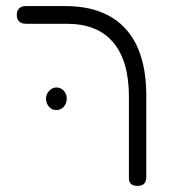

<svg xmlns="http://www.w3.org/2000/svg" viewBox="-20 -600 590 630"><path d="M432 10Q423 10 416.5 7.5Q410 5 406.5 -0.5Q403 -6 403 -13V-283Q403 -342 390 -386.5Q377 -431 351 -461.5Q325 -492 287 -507Q249 -522 198 -522H65Q55 -522 48.5 -525.5Q42 -529 38.5 -535.5Q35 -542 35 -551Q35 -561 38.5 -567Q42 -573 48.5 -576.5Q55 -580 64 -580H195Q260 -580 309.5 -561Q359 -542 392.5 -505Q426 -468 443 -413Q460 -358 460 -286V-20Q460 -10 457 -3.5Q454 3 447.5 6.5Q441 10 432 10ZM165 -239Q150 -239 140.5 -250Q131 -261 131 -277Q131 -291 141.5 -302Q152 -313 165 -313Q179 -313 189 -302.5Q199 -292 199 -277Q199 -261 189.5 -250Q180 -239 165 -239Z"/></svg>

Font: Fredoka Light
Style: Regular
Weight: 300
Designer: Ben Nathan
Foundry: Milena B. Brandão, Ben Nathan
Version: Version 2.001